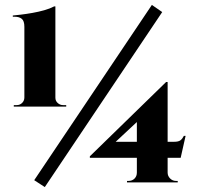

<svg xmlns="http://www.w3.org/2000/svg" viewBox="-20 -741 802 780"><path d="M249 -308V-314H236Q224 -314 214.5 -322.5Q205 -331 205 -344V-715H200Q183 -706 160 -699.5Q137 -693 111.5 -688.5Q86 -684 64.5 -681.5Q43 -679 32 -678V-673H40Q58 -673 68.5 -664.5Q79 -656 79 -632V-345Q79 -332 70 -323Q61 -314 48 -314H36V-308ZM119 -9 162 19 639 -692 597 -721ZM536 -281 655 -408H661V-1H536ZM655 -408 660 -361 450 -165H687Q705 -165 713 -171Q721 -177 727 -189H734L714 -100H345V-106ZM661 -40Q661 -26 671 -16Q681 -6 695 -6H702V0H496V-6H502Q517 -6 526.5 -15.5Q536 -25 536 -40Z"/></svg>

Font: Cinzel ExtraBold
Style: Regular
Weight: 800
Designer: Natanael Gama
Version: Version 2.000